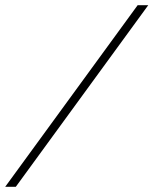

<svg xmlns="http://www.w3.org/2000/svg" viewBox="-64 -722 593 742"><path d="M468 -702H509L-3 0H-44Z"/></svg>

Font: Chakra Petch ExtraLight
Style: Italic
Weight: 275
Italic angle: -10°
Designer: Katatrad Aksorn Co.,Ltd.
Foundry: Cadson Demak Co.,Ltd.
Version: Version 1.000; ttfautohint (v1.6)